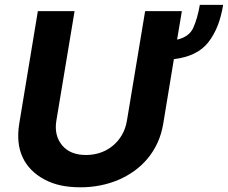

<svg xmlns="http://www.w3.org/2000/svg" viewBox="-20 -774 954 804"><path d="M60.4 -255 138.5 -727.3H292.3L215.9 -268.1Q206 -207 240.1 -165.5Q273.8 -125 340.2 -125Q372.9 -125 401.6 -135.1Q430.4 -145.2 452.9 -164.1Q475.5 -182.9 490.8 -209.3Q506 -235.8 511.4 -268.1L587.7 -727.3H741.5L721.6 -608Q772.4 -619.7 789.4 -657.7Q807.2 -697.8 816.8 -753.6H914.4Q906.2 -703.5 891 -665.3Q875.7 -627.1 852.3 -596.9Q806.1 -538 708.1 -526.3L663.4 -255Q656.2 -212.4 639.6 -176.1Q622.9 -139.9 598.4 -110.4Q573.9 -81 542.6 -58.4Q511.4 -35.9 475.3 -20.6Q439.3 -5.3 399.3 2.5Q359.4 10.3 317.5 10.3Q271.3 10.3 234.2 2.3Q197.1 -5.7 164.8 -23.1Q101.6 -57.5 74.6 -115.6Q47.6 -173.7 60.4 -255Z"/></svg>

Font: Inter P
Style: Bold Italic
Weight: 700
Italic angle: 9.39999°
Designer: Rasmus Andersson
Foundry: rsms
Version: Version 3.018;git-588b23468